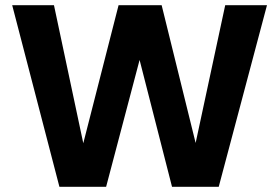

<svg xmlns="http://www.w3.org/2000/svg" viewBox="-20 -720 1077 740"><path d="M209 0 27 -700H188L301 -168L437 -700H603L734 -169L848 -700H1009L823 0H643L518 -489L389 0Z"/></svg>

Font: DM Sans 11pt Black
Style: Regular
Weight: 900
Version: Version 4.004;gftools[0.9.30]